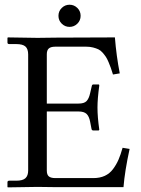

<svg xmlns="http://www.w3.org/2000/svg" viewBox="-20 -808 610 829"><path d="M246.6 -705.8Q232.4 -719.7 232.4 -739.7Q232.4 -759.8 246.6 -773.7Q260.7 -787.6 280.3 -787.6Q299.8 -787.6 314 -773.7Q328.1 -759.8 328.1 -739.7Q328.1 -719.7 314 -705.8Q299.8 -691.9 280.3 -691.9Q260.7 -691.9 246.6 -705.8ZM353 -606.4H218.3Q199.7 -606.4 190.9 -598.9Q182.1 -591.3 182.1 -573.7V-360.8H318.8Q343.3 -360.8 353.5 -371.3Q363.8 -381.8 369.1 -405.3L376 -435.1Q377 -443.4 383.3 -443.4H405.3Q408.7 -443.4 408.7 -439Q400.9 -381.8 400.9 -343.8Q400.9 -302.7 408.7 -248L406.2 -244.6H383.3Q376 -244.6 375 -252L369.1 -282.7Q364.7 -305.7 353.8 -316.2Q342.8 -326.7 318.8 -326.7H182.1V-71.8Q182.1 -53.2 191.2 -46.1Q200.2 -39.1 218.3 -39.1H383.8Q411.1 -39.1 432.4 -48.8Q453.6 -58.6 468 -77.9Q482.4 -97.2 491.7 -118.7Q501 -140.1 509.3 -169.9L539.6 -165Q518.6 -68.4 513.2 0H219.2L141.6 -1L13.7 1L12.2 -1V-21Q12.2 -27.8 20 -27.8H49.8Q78.6 -27.8 90.1 -38.8Q101.6 -49.8 101.6 -71.8V-572.8Q101.6 -596.7 89.8 -607.2Q78.1 -617.7 49.8 -617.7H20Q12.2 -617.7 12.2 -624.5V-644.5L14.2 -646.5L142.1 -644.5L219.7 -645.5L476.1 -646.5Q482.4 -566.9 497.1 -491.2L467.8 -486.3Q461.9 -504.9 458.5 -514.9Q455.1 -524.9 448.7 -539.8Q442.4 -554.7 437 -562.7Q431.6 -570.8 423.1 -580.6Q414.6 -590.3 404.8 -595Q395 -599.6 381.8 -603Q368.7 -606.4 353 -606.4Z"/></svg>

Font: Libertinage
Style: f
Weight: 400
Designer: OSP
Foundry: OSP
Version: Version 1.0; 2008; OFL relea